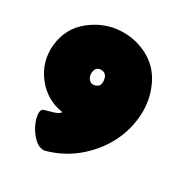

<svg xmlns="http://www.w3.org/2000/svg" viewBox="-172 -876 961 1008"><g transform="rotate(30 308.0 -372.5)"><path d="M297.9 -430.2Q329.6 -439 323.7 -477.8Q317.9 -516.6 284.2 -516.6Q250.5 -516.6 248 -477.5Q246.6 -456.1 260.5 -439.7Q274.4 -423.3 297.9 -430.2ZM545.4 -597.2Q586.9 -513.7 582.8 -420.7Q578.6 -327.6 536.6 -243.7Q494.6 -159.7 418.2 -94.2Q341.8 -28.8 238.8 -0.5Q206.5 2.4 178.5 -23.7Q150.4 -49.8 133.1 -84Q115.7 -118.2 113 -148.4Q110.4 -178.7 128.9 -184.1Q141.6 -187.5 175.5 -197.3Q209.5 -207 218.8 -222.2Q117.7 -236.8 54.4 -318.6Q-8.8 -400.4 1.5 -503.9Q12.7 -612.3 95.2 -677Q177.7 -741.7 277.8 -745.1Q361.3 -748 434.3 -710Q507.3 -671.9 545.4 -597.2Z"/></g></svg>

Font: ARCO
Style: Regular
Weight: 700
Designer: Rafael Olivo Díaz, Denis Ignatov
Foundry: Rafael Olivo Díaz
Version: Version 1.10 March 1, 2019